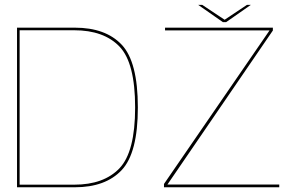

<svg xmlns="http://www.w3.org/2000/svg" viewBox="-20 -792 1270 812"><path d="M52 0H296.5Q426 0 494.5 -72.5Q563 -145 563 -337.5Q563 -530.5 494.8 -602.8Q426.5 -675 296.5 -675H52ZM63 -11V-664H294Q419 -664 485.2 -595.2Q551.5 -526.5 551.5 -337.5Q551.5 -149.5 485.2 -80.2Q419 -11 294 -11ZM673.5 0H1161V-11.5H688L1134 -663V-675H678V-663.5H1120L673.5 -14ZM922.5 -698.5H936.5L1041 -771.5H1024.5L930 -708.5L835 -771.5H818Z"/></svg>

Font: Anybody SemiExpanded Thin
Style: Regular
Weight: 250
Width: 6
Version: Version 1.113;gftools[0.9.25]